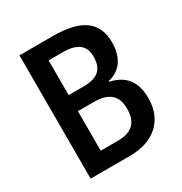

<svg xmlns="http://www.w3.org/2000/svg" viewBox="-167 -839 915 963"><g transform="rotate(-30 290.5 -357.0)"><path d="M81 -714V0H308C449 0 534 -78 534 -205C534 -308 484 -357 405 -374V-379C476 -394 516 -452 516 -538C516 -662 433 -714 274 -714ZM195 -418V-619H276C360 -619 400 -588 400 -524C400 -454 368 -418 282 -418ZM195 -325H288C378 -325 415 -284 415 -214C415 -139 381 -96 295 -96H195Z"/></g></svg>

Font: Noto Sans UI SemiCondensed Medium
Style: Regular
Weight: 500
Width: 4
Designer: Monotype Design Team
Foundry: Monotype Imaging Inc.
Version: Version 1.901